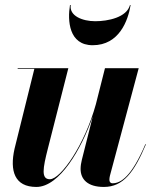

<svg xmlns="http://www.w3.org/2000/svg" viewBox="-20 -730 617 760"><path d="M260 -710H257C247 -649 252 -551 347 -551C452 -551 487 -649 497 -710H494.5C481.5 -661 407.5 -646 357 -646C306.5 -646 253.5 -667 260 -710ZM250.5 -460H50V-457.5H116L37.5 -141C18 -53.5 37.5 10 124 10C215.5 10 302.5 -140 347.5 -270L304 -97.5C301 -86.5 299 -72 299 -61.5C299 -20.5 326.5 10 391 10C468 10 511 -48.5 557.5 -158.5L555.5 -159.5C501.5 -32.5 459 -4.5 425.5 -4.5C417 -4.5 413 -10.5 413 -18C413 -22.5 413.5 -28 415 -34L529 -460H395.5L359.5 -317.5C315 -156 220 -20.5 177.5 -20.5C142 -20.5 149.5 -63.5 169.5 -142Z"/></svg>

Font: Bodoni* 72pt
Style: Bold Italic
Weight: 700
Italic angle: -13°
Version: Version 2.3